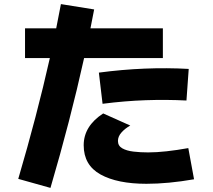

<svg xmlns="http://www.w3.org/2000/svg" viewBox="-20 -845 1040 936"><path d="M226 71 69 27Q160 -282 223 -562H102V-707H254Q266 -767 277 -825L439 -799Q430 -753 421 -707H774V-562H390Q323 -259 226 71ZM480 -339 462 -491Q575 -506 685 -510.5Q795 -515 900 -509L889 -355Q791 -360 690 -356.5Q589 -353 480 -339ZM694 51Q552 51 470 5.5Q388 -40 388 -137Q388 -230 483 -292L615 -233Q590 -219 572.5 -199.5Q555 -180 555 -158Q555 -134 576 -122Q597 -110 630.5 -106Q664 -102 702 -102Q743 -102 792.5 -107.5Q842 -113 898 -123L926 29Q863 40 804.5 45.5Q746 51 694 51Z"/></svg>

Font: Murecho ExtraBold
Style: Regular
Weight: 800
Designer: Neil Summerour
Foundry: Positype
Version: Version 1.010; ttfautohint (v1.8.3)